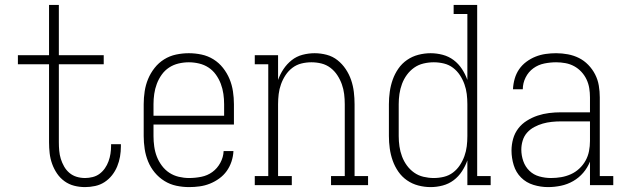

<svg xmlns="http://www.w3.org/2000/svg" viewBox="-20 -755 2540 783"><path d="M327 8Q304 8 282.5 2.5Q261 -3 243 -16Q225 -29 212.5 -47.5Q200 -66 192.5 -87Q185 -108 182.5 -130Q180 -152 180 -175V-493H53V-530H180V-735H220V-530H403V-493H220V-175Q220 -158 221.5 -140.5Q223 -123 228 -107Q233 -91 241.5 -76Q250 -61 263 -50Q276 -39 292.5 -34Q309 -29 327 -29Q342 -29 358 -33Q374 -37 386.5 -46.5Q399 -56 408 -69Q417 -82 422.5 -97Q428 -112 430.5 -128Q433 -144 433 -160Q433 -162 433 -164Q433 -166 433 -167H473Q473 -165 473 -162.5Q473 -160 473 -158Q473 -137 469.5 -116.5Q466 -96 458 -76.5Q450 -57 437 -40.5Q424 -24 406.5 -12.5Q389 -1 368 3.5Q347 8 327 8Z M751 8Q725 8 699 2.5Q673 -3 650.5 -17Q628 -31 611 -51.5Q594 -72 584 -96.5Q574 -121 570 -147.5Q566 -174 566 -200V-330Q566 -356 570 -382.5Q574 -409 584 -433Q594 -457 610.5 -478Q627 -499 649.5 -513Q672 -527 698 -532.5Q724 -538 750 -538Q776 -538 802 -532.5Q828 -527 850.5 -513Q873 -499 889.5 -478Q906 -457 916 -433Q926 -409 930 -382.5Q934 -356 934 -330V-247H606V-200Q606 -179 609 -157.5Q612 -136 619.5 -116.5Q627 -97 640 -79.5Q653 -62 670.5 -50.5Q688 -39 709 -34Q730 -29 751 -29Q776 -29 801 -34Q826 -39 846 -53.5Q866 -68 878.5 -91Q891 -114 892 -139H932Q931 -117 924 -96Q917 -75 904.5 -57.5Q892 -40 874 -27Q856 -14 836 -6Q816 2 794.5 5Q773 8 751 8ZM606 -283H894V-330Q894 -351 891 -372Q888 -393 880.5 -413Q873 -433 860.5 -450.5Q848 -468 830.5 -479.5Q813 -491 792 -496Q771 -501 750 -501Q729 -501 708 -496Q687 -491 669.5 -479.5Q652 -468 639.5 -450.5Q627 -433 619.5 -413Q612 -393 609 -372Q606 -351 606 -330Z M1019 0V-37H1074V-493H1019V-530H1114V-429Q1122 -452 1136 -473Q1150 -494 1169.5 -509.5Q1189 -525 1213.5 -531.5Q1238 -538 1263 -538Q1288 -538 1312.5 -531.5Q1337 -525 1356.5 -509.5Q1376 -494 1390 -473Q1404 -452 1412 -428.5Q1420 -405 1423 -380Q1426 -355 1426 -330V-37H1481V0H1330V-37H1386V-330Q1386 -351 1383.5 -371.5Q1381 -392 1374 -411.5Q1367 -431 1355.5 -448.5Q1344 -466 1327.5 -478.5Q1311 -491 1291 -496Q1271 -501 1250 -501Q1229 -501 1209 -496Q1189 -491 1172.5 -478.5Q1156 -466 1144.5 -448.5Q1133 -431 1126 -411.5Q1119 -392 1116.5 -371.5Q1114 -351 1114 -330V-37H1170V0Z M1736 8Q1711 8 1686 1.5Q1661 -5 1640 -19.5Q1619 -34 1604.5 -55Q1590 -76 1581.5 -100Q1573 -124 1569.5 -149.5Q1566 -175 1566 -200V-330Q1566 -355 1569.5 -380.5Q1573 -406 1581.5 -430Q1590 -454 1604.5 -475Q1619 -496 1640 -510.5Q1661 -525 1686 -531.5Q1711 -538 1736 -538Q1761 -538 1785.5 -531.5Q1810 -525 1830 -510Q1850 -495 1864 -473.5Q1878 -452 1886 -429V-698H1830V-735H1926V-37H1981V0H1886V-101Q1878 -78 1864 -56.5Q1850 -35 1830 -20Q1810 -5 1785.5 1.5Q1761 8 1736 8ZM1749 -29Q1770 -29 1790.5 -34Q1811 -39 1827.5 -51.5Q1844 -64 1855.5 -81.5Q1867 -99 1874 -118.5Q1881 -138 1883.5 -158.5Q1886 -179 1886 -200V-330Q1886 -351 1883.5 -371.5Q1881 -392 1874 -411.5Q1867 -431 1855.5 -448.5Q1844 -466 1827.5 -478.5Q1811 -491 1790.5 -496Q1770 -501 1749 -501Q1728 -501 1707 -496Q1686 -491 1669 -479Q1652 -467 1639.5 -450Q1627 -433 1619.5 -413Q1612 -393 1609 -372Q1606 -351 1606 -330V-200Q1606 -179 1609 -158Q1612 -137 1619.5 -117Q1627 -97 1639.5 -80Q1652 -63 1669 -51Q1686 -39 1707 -34Q1728 -29 1749 -29Z M2215 8Q2185 8 2155.5 -1Q2126 -10 2105 -31Q2084 -52 2075 -81.5Q2066 -111 2066 -141Q2066 -165 2072.5 -188.5Q2079 -212 2093.5 -231Q2108 -250 2129 -263Q2150 -276 2172.5 -283.5Q2195 -291 2219 -294Q2243 -297 2268 -297H2386V-358Q2386 -377 2383 -395.5Q2380 -414 2372 -431Q2364 -448 2351 -462Q2338 -476 2321.5 -485Q2305 -494 2286 -497.5Q2267 -501 2248 -501Q2224 -501 2199.5 -496Q2175 -491 2155 -476.5Q2135 -462 2123.5 -439Q2112 -416 2112 -391H2072Q2073 -413 2079 -434Q2085 -455 2097 -472.5Q2109 -490 2126.5 -503Q2144 -516 2164 -524Q2184 -532 2205.5 -535Q2227 -538 2248 -538Q2272 -538 2296 -533.5Q2320 -529 2341 -518.5Q2362 -508 2379 -490.5Q2396 -473 2407 -451.5Q2418 -430 2422 -406Q2426 -382 2426 -358V-37H2481V0H2386V-96Q2376 -71 2358.5 -50.5Q2341 -30 2317.5 -16.5Q2294 -3 2267.5 2.5Q2241 8 2215 8ZM2227 -29Q2248 -29 2268.5 -32.5Q2289 -36 2308 -44.5Q2327 -53 2342.5 -67.5Q2358 -82 2368 -100Q2378 -118 2382 -138.5Q2386 -159 2386 -180V-260H2268Q2249 -260 2230 -258Q2211 -256 2193.5 -251Q2176 -246 2159 -237Q2142 -228 2129.5 -214Q2117 -200 2111.5 -181.5Q2106 -163 2106 -145Q2106 -121 2114 -98Q2122 -75 2139 -58.5Q2156 -42 2179.5 -35.5Q2203 -29 2227 -29Z"/></svg>

Font: Iosevka Slab Extralight
Style: Regular
Weight: 200
Monospace: yes
Designer: Belleve Invis
Foundry: Belleve Invis
Version: Version 11.1.1; ttfautohint (v1.8.3)